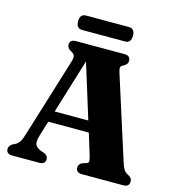

<svg xmlns="http://www.w3.org/2000/svg" viewBox="-122 -954 970 1058"><g transform="rotate(15 363.0 -425.0)"><path d="M233 -29.5Q233 0 198.5 0H45Q10 0 10 -29.5Q10 -46.5 30 -59.5L43.5 -66Q57.5 -73 67.2 -86.2Q77 -99.5 87 -133.5L225.5 -582.5Q233 -607 229.8 -618.5Q226.5 -630 210.5 -638Q186 -650 186 -670.5Q186 -700 221 -700H496.5Q531.5 -700 531.5 -670.5Q531.5 -649 506.5 -637.5Q495 -632.5 492.8 -623.8Q490.5 -615 496.5 -595.5L645.5 -128Q655 -98 663.5 -84Q672 -70 687 -63.5Q701 -56 706.5 -48.8Q712 -41.5 712 -29.5Q712 0 677 0H442.5Q407.5 0 407.5 -29.5Q407.5 -49.5 430 -59.5L451.5 -66Q463 -70.5 463 -80.2Q463 -90 456 -112.5L419.5 -231.5H188L161.5 -144.5Q151 -110 157.2 -93.5Q163.5 -77 191.5 -65.5L211 -59Q233 -49 233 -29.5ZM207.5 -295H399.5L303 -606ZM203.5 -809Q203.5 -850.5 238.5 -850.5H481.5Q516.5 -850.5 516.5 -809.5Q516.5 -768 481.5 -768H238.5Q203.5 -768 203.5 -809Z"/></g></svg>

Font: Fraunces 72pt Soft
Style: Bold
Weight: 700
Version: Version 1.000;[b76b70a41]